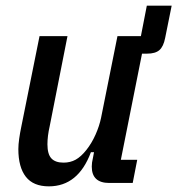

<svg xmlns="http://www.w3.org/2000/svg" viewBox="-20 -648 628 680"><path d="M367 0Q305 0 305 -58Q305 -65 306 -72.5Q307 -80 309 -88L313 -109H302Q257 12 153 12Q98 12 71.5 -22Q45 -56 45 -120Q45 -136 48 -157Q51 -178 55 -197L120 -520H219L156 -201Q148 -166 148 -137Q148 -102 162 -87Q176 -72 205 -72Q229 -72 248 -82.5Q267 -93 286 -117Q305 -141 318.5 -171.5Q332 -202 338 -231L396 -520H479L500 -628H588L565 -514Q559 -483 544.5 -470.5Q530 -458 501 -458H483L408 -82H466L450 0Z"/></svg>

Font: IBM Plex Sans Cond Medm
Style: Italic
Weight: 500
Width: 3
Italic angle: -11°
Designer: Mike Abbink, Paul van der Laan, Pieter van Rosmalen
Foundry: Bold Monday
Version: Version 1.3